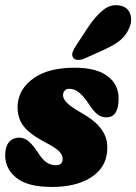

<svg xmlns="http://www.w3.org/2000/svg" viewBox="-24 -730 539 760"><path d="M197 -76Q224 -76 224 -102Q224 -116 211 -130.2Q198 -144.5 151 -169Q91.5 -200 67 -233.8Q42.5 -267.5 46 -317.5Q52 -381 110.8 -421.5Q169.5 -462 271.5 -462Q357 -462 401.2 -429Q445.5 -396 445.5 -340Q445.5 -265.5 397 -265.5Q377.5 -265.5 362.5 -276.8Q347.5 -288 328.5 -317Q310 -345.5 291.2 -362Q272.5 -378.5 250 -378.5Q238 -378.5 231.8 -371Q225.5 -363.5 225.5 -353Q225.5 -339.5 240.2 -323.8Q255 -308 296 -284.5Q346 -256.5 369.8 -228.2Q393.5 -200 398.5 -171.5Q403.5 -143 397.5 -113.5Q386 -56 328.5 -23Q271 10 181.5 10Q86 10 41.2 -25.8Q-3.5 -61.5 -3.5 -116Q-3.5 -148.5 11 -166.8Q25.5 -185 52 -185Q73.5 -185 90.5 -169.8Q107.5 -154.5 124.5 -128.5Q144 -98 160.5 -87Q177 -76 197 -76ZM325.5 -623.5Q354 -666 384.5 -690.5Q415 -715 451 -708Q482 -702 491.2 -675.2Q500.5 -648.5 487.5 -619Q475 -590 452.2 -571Q429.5 -552 387.5 -533L312 -499Q298 -492.5 284.2 -493Q270.5 -493.5 265 -502.5Q259 -513 264.2 -525.8Q269.5 -538.5 279 -552.5Z"/></svg>

Font: Fraunces 144pt SuperSoft Black
Style: Italic
Weight: 900
Italic angle: -16°
Version: Version 1.000;[b76b70a41]